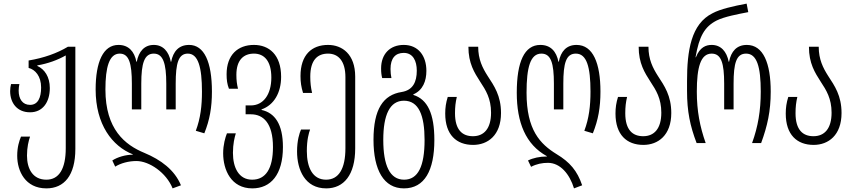

<svg xmlns="http://www.w3.org/2000/svg" viewBox="-20 -790 4709 1060"><path d="M236 250C334 250 396 179 396 32V-532H355C295 -496 222 -470 138 -456V-415C174 -406 207 -370 207 -307C207 -250 189 -211 146 -211C104 -211 83 -244 83 -290C83 -303 85 -316 87 -326H41C38 -314 36 -301 36 -287C36 -222 74 -170 146 -170C216 -170 255 -226 255 -304C255 -366 226 -408 186 -426V-429C245 -439 299 -459 343 -484V28C343 142 306 202 236 202C161 202 129 142 129 69C129 23 138 -13 146 -36H96C86 -12 75 22 75 70C75 155 120 250 236 250Z M933 250 979 233C944 148 868 92 777 54C670 10 562 -76 562 -296C562 -419 583 -494 641 -494C692 -494 708 -441 708 -328V-186H760V-328C760 -441 777 -494 829 -494C880 -494 898 -441 898 -328V-186H950V-328C950 -441 965 -494 1017 -494C1074 -494 1095 -419 1095 -284C1095 -206 1087 -137 1061 -68L1108 -54C1138 -128 1150 -198 1150 -284C1150 -449 1107 -542 1024 -542C967 -542 936 -506 925 -449H923C912 -506 880 -542 829 -542C777 -542 746 -506 735 -449H733C722 -506 690 -542 634 -542C550 -542 508 -449 508 -296C508 -102 600 17 713 62V64C674 64 629 77 600 96L616 130C646 111 690 99 733 99C804 99 898 163 933 250Z M1373 250C1475 250 1542 174 1542 22C1542 -105 1497 -167 1424 -183V-186C1493 -210 1532 -279 1532 -366C1532 -488 1465 -542 1382 -542C1293 -542 1231 -487 1231 -380C1231 -349 1234 -326 1244 -300H1294C1288 -325 1285 -346 1285 -377C1285 -460 1326 -494 1382 -494C1439 -494 1478 -453 1478 -362C1478 -267 1433 -208 1365 -208H1336V-159H1365C1434 -159 1487 -110 1487 22C1487 141 1447 202 1372 202C1298 202 1266 135 1266 54C1266 5 1275 -32 1282 -54H1233C1224 -32 1212 9 1212 56C1212 148 1256 250 1373 250Z M1781 250C1878 250 1941 176 1941 29V-367C1941 -491 1869 -542 1791 -542C1701 -542 1639 -487 1639 -370C1639 -336 1643 -310 1653 -277H1703C1696 -307 1693 -334 1693 -367C1693 -460 1734 -494 1791 -494C1848 -494 1887 -453 1887 -364V28C1887 142 1850 202 1780 202C1706 202 1674 135 1674 44C1674 -19 1685 -56 1692 -75H1642C1633 -55 1620 -14 1620 46C1620 148 1664 250 1781 250Z M2210 250C2324 250 2378 151 2378 -17C2378 -162 2341 -241 2262 -266V-269C2315 -292 2334 -343 2334 -399C2334 -482 2289 -542 2209 -542C2134 -542 2084 -493 2084 -412C2084 -390 2086 -374 2090 -359H2141C2138 -375 2136 -389 2136 -409C2136 -469 2163 -498 2209 -498C2260 -498 2281 -454 2281 -400C2281 -338 2260 -292 2197 -282C2096 -266 2042 -188 2042 -18C2042 149 2099 250 2210 250ZM2211 202C2132 202 2096 123 2096 -18C2096 -156 2132 -234 2210 -234C2292 -234 2324 -153 2324 -17C2324 128 2288 202 2211 202Z M2592 10C2673 10 2746 -43 2746 -166C2746 -262 2708 -316 2672 -371C2644 -415 2620 -462 2620 -532H2566C2566 -440 2599 -389 2631 -339C2662 -292 2691 -246 2691 -168C2691 -80 2652 -38 2591 -38C2533 -38 2492 -72 2492 -165C2492 -199 2495 -225 2502 -255H2452C2442 -223 2438 -196 2438 -163C2438 -46 2500 10 2592 10Z M3149 250 3194 233C3167 153 3126 105 3053 61C2962 5 2887 -72 2887 -278C2887 -419 2908 -494 2969 -494C3022 -494 3038 -441 3038 -328V-186H3090V-328C3090 -441 3105 -494 3159 -494C3219 -494 3240 -421 3240 -284C3240 -206 3232 -137 3206 -68L3253 -54C3283 -128 3295 -198 3295 -284C3295 -441 3254 -542 3163 -542C3107 -542 3076 -506 3065 -449H3063C3052 -506 3020 -542 2963 -542C2875 -542 2833 -449 2833 -278C2833 -114 2882 8 2999 72V74C2960 74 2923 82 2895 96L2912 131C2942 115 2974 109 3005 109C3073 109 3125 171 3149 250Z M3532 10C3613 10 3686 -43 3686 -166C3686 -262 3648 -316 3612 -371C3584 -415 3560 -462 3560 -532H3506C3506 -440 3539 -389 3571 -339C3602 -292 3631 -246 3631 -168C3631 -80 3592 -38 3531 -38C3473 -38 3432 -72 3432 -165C3432 -199 3435 -225 3442 -255H3392C3382 -223 3378 -196 3378 -163C3378 -46 3440 10 3532 10Z M3826 0H3876C3844 -91 3827 -177 3827 -284C3827 -419 3848 -494 3909 -494C3962 -494 3978 -441 3978 -328V-186H4030V-328C4030 -441 4045 -494 4099 -494C4159 -494 4180 -421 4180 -284C4180 -180 4165 -91 4132 0H4182C4217 -95 4235 -177 4235 -284C4235 -441 4194 -542 4103 -542C4047 -542 4016 -506 4005 -449H4003C3992 -506 3960 -542 3909 -542C3878 -542 3844 -530 3822 -474H3820C3840 -590 3870 -643 3937 -677C3979 -698 4054 -712 4111 -723L4102 -770C4028 -756 3957 -740 3914 -717C3795 -658 3773 -510 3773 -342V-288C3773 -175 3790 -94 3826 0Z M4472 10C4553 10 4626 -43 4626 -166C4626 -262 4588 -316 4552 -371C4524 -415 4500 -462 4500 -532H4446C4446 -440 4479 -389 4511 -339C4542 -292 4571 -246 4571 -168C4571 -80 4532 -38 4471 -38C4413 -38 4372 -72 4372 -165C4372 -199 4375 -225 4382 -255H4332C4322 -223 4318 -196 4318 -163C4318 -46 4380 10 4472 10Z"/></svg>

Font: Noto Sans Georgian ExtraCondensed Light
Style: Regular
Weight: 300
Width: 2
Designer: Monotype Design Team, Akaki Razmadze
Foundry: Google LLC
Version: Version 2.005